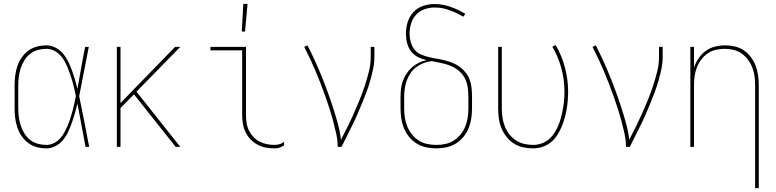

<svg xmlns="http://www.w3.org/2000/svg" viewBox="-20 -764 4040 999"><path d="M222 8Q196 8 171.5 1.5Q147 -5 127 -20Q107 -35 92.5 -56Q78 -77 70 -101Q62 -125 59 -150Q56 -175 56 -200V-320Q56 -345 59 -370Q62 -395 70 -419Q78 -443 92.5 -464Q107 -485 127 -500Q147 -515 171.5 -521.5Q196 -528 222 -528Q246 -528 269 -516Q292 -504 308 -485Q324 -466 335 -443.5Q346 -421 354.5 -397.5Q363 -374 370 -350.5Q377 -327 383 -302Q393 -357 402.5 -411.5Q412 -466 423 -520H442Q429 -456 417 -391.5Q405 -327 392 -264Q406 -198 418.5 -132Q431 -66 444 0H425Q414 -56 404 -112.5Q394 -169 383 -225Q377 -200 370 -175.5Q363 -151 354.5 -127Q346 -103 335.5 -80Q325 -57 309 -37Q293 -17 270 -4.5Q247 8 222 8ZM222 -10Q241 -10 259.5 -19Q278 -28 291.5 -42.5Q305 -57 314.5 -74.5Q324 -92 332 -110.5Q340 -129 346 -148Q352 -167 357 -186Q362 -205 366.5 -224.5Q371 -244 375 -264Q371 -283 366.5 -302Q362 -321 357 -339.5Q352 -358 345.5 -376.5Q339 -395 331.5 -413Q324 -431 314.5 -448Q305 -465 291 -479Q277 -493 259 -501.5Q241 -510 222 -510Q199 -510 177 -504Q155 -498 137 -484Q119 -470 107 -450.5Q95 -431 88 -409.5Q81 -388 78 -365.5Q75 -343 75 -320V-200Q75 -177 78 -154.5Q81 -132 88 -110.5Q95 -89 107 -69.5Q119 -50 137 -36Q155 -22 177 -16Q199 -10 222 -10Z M918 0H894L677 -273L607 -202V0H588V-520H607V-228L891 -520H918L690 -287Z M1409 8Q1386 8 1363.5 4Q1341 0 1320.5 -11Q1300 -22 1284 -38.5Q1268 -55 1258 -75.5Q1248 -96 1244 -119Q1240 -142 1240 -165V-502H1075V-520H1260V-165Q1260 -145 1263 -124.5Q1266 -104 1275 -85.5Q1284 -67 1298 -52Q1312 -37 1330 -27.5Q1348 -18 1368.5 -14Q1389 -10 1409 -10Q1422 -10 1435 -14Q1448 -18 1458 -26V-8Q1448 0 1435 4Q1422 8 1409 8ZM1238 -600 1246 -744H1268L1255 -600Z M1737 0Q1737 -34 1729.5 -68Q1722 -102 1713 -135.5Q1704 -169 1693.5 -201.5Q1683 -234 1671.5 -266.5Q1660 -299 1647.5 -331Q1635 -363 1621.5 -395Q1608 -427 1593.5 -458Q1579 -489 1563 -520L1580 -528Q1600 -489 1618 -449.5Q1636 -410 1652.5 -369.5Q1669 -329 1684 -288Q1699 -247 1712.5 -205.5Q1726 -164 1737.5 -122Q1749 -80 1754 -37Q1772 -71 1789 -105.5Q1806 -140 1821.5 -175Q1837 -210 1851.5 -245.5Q1866 -281 1878 -317.5Q1890 -354 1899.5 -392Q1909 -430 1909 -468V-520H1928V-468Q1928 -437 1921.5 -406Q1915 -375 1906.5 -345Q1898 -315 1887 -285.5Q1876 -256 1864 -227Q1852 -198 1839.5 -169Q1827 -140 1813 -112Q1799 -84 1785 -56Q1771 -28 1757 0Z M2250 8Q2224 8 2197.5 2.5Q2171 -3 2148.5 -17Q2126 -31 2109 -51.5Q2092 -72 2082 -96.5Q2072 -121 2068 -147.5Q2064 -174 2064 -200V-259Q2064 -281 2066.5 -302.5Q2069 -324 2076.5 -344Q2084 -364 2096 -382Q2108 -400 2124 -414Q2140 -428 2159.5 -437.5Q2179 -447 2200 -451Q2177 -456 2155 -467Q2133 -478 2118.5 -497.5Q2104 -517 2098 -540.5Q2092 -564 2092 -588Q2092 -619 2101 -648.5Q2110 -678 2130.5 -700.5Q2151 -723 2180.5 -733Q2210 -743 2240 -743Q2283 -743 2324 -728.5Q2365 -714 2401 -692L2391 -677Q2357 -697 2319 -711Q2281 -725 2241 -725Q2215 -725 2189 -716Q2163 -707 2145 -687.5Q2127 -668 2119 -641.5Q2111 -615 2111 -589Q2111 -567 2117 -545.5Q2123 -524 2136 -507Q2149 -490 2169.5 -481Q2190 -472 2211 -467Q2232 -462 2253.5 -458.5Q2275 -455 2296 -449.5Q2317 -444 2337 -436Q2357 -428 2374.5 -414.5Q2392 -401 2405 -383.5Q2418 -366 2425 -345.5Q2432 -325 2434 -303Q2436 -281 2436 -259V-200Q2436 -174 2432 -147.5Q2428 -121 2418 -96.5Q2408 -72 2391 -51.5Q2374 -31 2351.5 -17Q2329 -3 2302.5 2.5Q2276 8 2250 8ZM2250 -10Q2274 -10 2297.5 -15Q2321 -20 2341.5 -33Q2362 -46 2377 -65Q2392 -84 2401 -106Q2410 -128 2413.5 -152Q2417 -176 2417 -200V-259Q2417 -285 2413.5 -310Q2410 -335 2398.5 -357Q2387 -379 2367.5 -395.5Q2348 -412 2324.5 -421.5Q2301 -431 2276.5 -436Q2252 -441 2227 -446Q2205 -444 2184.5 -436Q2164 -428 2146.5 -415Q2129 -402 2116.5 -384Q2104 -366 2096.5 -345.5Q2089 -325 2086 -303Q2083 -281 2083 -259V-200Q2083 -176 2086.5 -152Q2090 -128 2099 -106Q2108 -84 2123 -65Q2138 -46 2158.5 -33Q2179 -20 2202.5 -15Q2226 -10 2250 -10Z M2754 8Q2728 8 2702 2.5Q2676 -3 2654 -17Q2632 -31 2615.5 -52Q2599 -73 2589 -97.5Q2579 -122 2575.5 -148Q2572 -174 2572 -200V-520H2591V-200Q2591 -176 2594.5 -152.5Q2598 -129 2606.5 -107Q2615 -85 2629.5 -66Q2644 -47 2664 -34Q2684 -21 2707 -15.5Q2730 -10 2754 -10Q2776 -10 2797.5 -17.5Q2819 -25 2836 -39.5Q2853 -54 2865 -73Q2877 -92 2885.5 -112.5Q2894 -133 2899.5 -154.5Q2905 -176 2909 -198Q2913 -220 2915 -242.5Q2917 -265 2917 -287Q2917 -348 2901 -408Q2885 -468 2854 -521L2871 -530Q2903 -475 2919.5 -412.5Q2936 -350 2936 -287Q2936 -263 2934 -239Q2932 -215 2927.5 -191Q2923 -167 2916.5 -144Q2910 -121 2900 -99Q2890 -77 2876.5 -57Q2863 -37 2844 -22Q2825 -7 2801.5 0.5Q2778 8 2754 8Z M3237 0Q3237 -34 3229.5 -68Q3222 -102 3213 -135.5Q3204 -169 3193.5 -201.5Q3183 -234 3171.5 -266.5Q3160 -299 3147.5 -331Q3135 -363 3121.5 -395Q3108 -427 3093.5 -458Q3079 -489 3063 -520L3080 -528Q3100 -489 3118 -449.5Q3136 -410 3152.5 -369.5Q3169 -329 3184 -288Q3199 -247 3212.5 -205.5Q3226 -164 3237.5 -122Q3249 -80 3254 -37Q3272 -71 3289 -105.5Q3306 -140 3321.5 -175Q3337 -210 3351.5 -245.5Q3366 -281 3378 -317.5Q3390 -354 3399.5 -392Q3409 -430 3409 -468V-520H3428V-468Q3428 -437 3421.5 -406Q3415 -375 3406.5 -345Q3398 -315 3387 -285.5Q3376 -256 3364 -227Q3352 -198 3339.5 -169Q3327 -140 3313 -112Q3299 -84 3285 -56Q3271 -28 3257 0Z M3909 215V-320Q3909 -343 3906 -366.5Q3903 -390 3894.5 -412Q3886 -434 3872 -453Q3858 -472 3839 -485.5Q3820 -499 3796.5 -504.5Q3773 -510 3750 -510Q3727 -510 3703.5 -504.5Q3680 -499 3661 -485.5Q3642 -472 3628 -453Q3614 -434 3605.5 -412Q3597 -390 3594 -366.5Q3591 -343 3591 -320V0H3572V-520H3591V-413Q3600 -438 3615 -460.5Q3630 -483 3652 -499Q3674 -515 3700 -521.5Q3726 -528 3753 -528Q3779 -528 3804.5 -522Q3830 -516 3851 -501.5Q3872 -487 3887.5 -466Q3903 -445 3912 -421Q3921 -397 3924.5 -371.5Q3928 -346 3928 -320V215Z"/></svg>

Font: Iosevka Thin
Style: Regular
Weight: 100
Monospace: yes
Designer: Belleve Invis
Foundry: Belleve Invis
Version: Version 32.5.0; ttfautohint (v1.8.4)